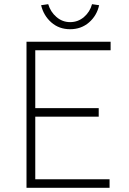

<svg xmlns="http://www.w3.org/2000/svg" viewBox="-20 -900 617 920"><path d="M107 0V-700H510V-659H149V-382H453V-341H149V-41H505V0ZM316 -760Q263 -760 226 -792.5Q189 -825 177 -875L211 -880Q222 -843 250.5 -818.5Q279 -794 316 -794Q354 -794 382.5 -818.5Q411 -843 421 -880L455 -875Q444 -825 406.5 -792.5Q369 -760 316 -760Z"/></svg>

Font: Readex Pro Light
Style: Regular
Weight: 300
Designer: Bonnie Shaver-Troup, Thomas Jockin
Foundry: Lexend
Version: Version 1.200; ttfautohint (v1.8.3)